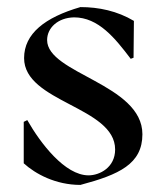

<svg xmlns="http://www.w3.org/2000/svg" viewBox="-20 -506 458 542"><path d="M47 -45C80 -15 137 16 207 16C316 -13 382 -43 382 -127C382 -269 113 -298 113 -393C113 -427 143 -456 189 -457C258 -457 305 -398 349 -340L357 -343L358 -447C311 -475 259 -486 207 -486C107 -457 48 -411 48 -342C48 -217 305 -205 305 -84C305 -33 261 -11 230 -11C163 -11 94 -102 57 -167L47 -162Z"/></svg>

Font: Mazius Display
Style: Regular
Weight: 400
Designer: Alberto Casagrande & Collletttivo
Foundry: Collletttivo
Version: Version 2.000;Glyphs 3.2 (3217)